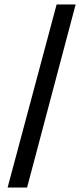

<svg xmlns="http://www.w3.org/2000/svg" viewBox="-20 -770 373 858"><path d="M233 -750H318L101 68H14Z"/></svg>

Font: Bellota Text
Style: Bold
Weight: 700
Designer: Kemie Guaida
Foundry: Kemie Guaida
Version: Version 4.001